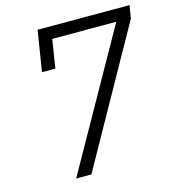

<svg xmlns="http://www.w3.org/2000/svg" viewBox="-109 -821 828 912"><g transform="rotate(-15 305.5 -365.0)"><path d="M153 0H228L601 -667L611 -730H159L127 -530H193L215 -670H530Z"/></g></svg>

Font: JetBrains Mono ExtraLight
Style: Italic
Weight: 240
Italic angle: -9°
Monospace: yes
Designer: Philipp Nurullin, Konstantin Bulenkov
Foundry: JetBrains
Version: Version 2.305